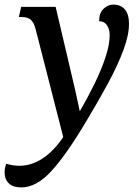

<svg xmlns="http://www.w3.org/2000/svg" viewBox="-58 -566 600 835"><path d="M35 249Q-2 249 -20 231Q-38 213 -38 184Q-38 166 -31 146Q-2 155 26 155Q79 155 128 122.5Q177 90 217 30L97 -439Q89 -469 75.5 -480.5Q62 -492 35 -492H24L34 -536H184L247 -268Q259 -219 270 -170Q281 -121 289 -82Q324 -142 353.5 -202.5Q383 -263 401 -317.5Q419 -372 419 -413Q419 -439 407 -456.5Q395 -474 373 -474Q373 -509 392 -527.5Q411 -546 435 -546Q467 -546 485 -525Q503 -504 503 -462Q503 -414 479 -349Q455 -284 413 -206Q371 -128 318 -40Q230 108 165 178.5Q100 249 35 249Z"/></svg>

Font: Noto Serif SemiCondensed Medium
Style: Italic
Weight: 500
Width: 4
Italic angle: -12°
Designer: Monotype Design Team
Foundry: Monotype Imaging Inc.
Version: Version 2.013